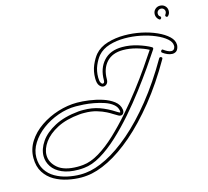

<svg xmlns="http://www.w3.org/2000/svg" viewBox="-148 -1032 1339 1234"><g transform="rotate(-15 521.5 -415.0)"><path d="M245 53Q202 53 155 43Q108 33 68.5 10.5Q29 -12 4 -51Q-21 -90 -21 -147Q-21 -206 11 -256Q43 -306 96.5 -342.5Q150 -379 214 -399Q278 -419 341 -419Q376 -419 420.5 -413Q465 -407 507.5 -393.5Q550 -380 580 -357Q610 -334 615 -300Q617 -286 610.5 -276Q604 -266 593 -266Q585 -266 578 -270Q561 -279 545 -289.5Q529 -300 511 -309Q486 -322 450.5 -332.5Q415 -343 369 -343Q362 -343 354 -343Q346 -343 338 -342Q248 -334 187.5 -302.5Q127 -271 96 -228Q65 -185 65 -143Q65 -94 108.5 -57Q152 -20 240 -20Q248 -20 257.5 -20.5Q267 -21 277 -22Q328 -27 384.5 -61Q441 -95 499 -149.5Q557 -204 613.5 -268.5Q670 -333 721 -399.5Q772 -466 813 -525.5Q854 -585 881 -626Q850 -643 804 -656Q758 -669 714 -669Q643 -669 604.5 -627Q566 -585 566 -514Q566 -495 556.5 -485Q547 -475 534 -475Q520 -475 507.5 -490Q495 -505 495 -539Q495 -587 512 -626Q529 -665 549 -689Q581 -726 634 -742Q687 -758 747 -758Q803 -758 858 -746.5Q913 -735 958.5 -714.5Q1004 -694 1031.5 -668Q1059 -642 1059 -612Q1059 -608 1058.5 -604.5Q1058 -601 1057 -597Q1052 -578 1041 -570.5Q1030 -563 1016 -563Q1000 -563 983 -570.5Q966 -578 953 -588Q949 -591 949 -595Q949 -601 954.5 -605Q960 -609 965 -604Q974 -597 988 -589.5Q1002 -582 1015 -582Q1023 -582 1029 -586.5Q1035 -591 1038 -602Q1039 -604 1039 -607Q1039 -610 1039 -612Q1039 -636 1013 -658.5Q987 -681 943.5 -699.5Q900 -718 848 -728.5Q796 -739 744 -739Q689 -739 641.5 -724.5Q594 -710 565 -677Q546 -655 530.5 -619Q515 -583 515 -539Q515 -516 521 -505Q527 -494 534 -494Q546 -494 546 -514Q546 -592 590 -640.5Q634 -689 714 -689Q765 -689 816.5 -673Q868 -657 900 -638Q909 -633 903 -623Q875 -580 832.5 -519Q790 -458 738.5 -390Q687 -322 629 -255.5Q571 -189 510.5 -133Q450 -77 391 -42Q332 -7 278 -2Q268 -1 258.5 -0.5Q249 0 240 0Q175 0 131.5 -19.5Q88 -39 66.5 -71.5Q45 -104 45 -142Q45 -189 77.5 -236.5Q110 -284 175 -318.5Q240 -353 336 -362Q344 -363 353 -363Q362 -363 369 -363Q427 -363 475 -346Q523 -329 572 -297Q577 -294 582 -291Q587 -288 592 -286Q595 -286 595 -291Q595 -296 595 -297Q591 -323 569 -341Q547 -359 514.5 -370Q482 -381 446.5 -387.5Q411 -394 379.5 -396Q348 -398 328 -398Q268 -398 209 -377Q150 -356 102.5 -320.5Q55 -285 26.5 -239.5Q-2 -194 -2 -146Q-2 -97 20 -62.5Q42 -28 78.5 -7Q115 14 158.5 23.5Q202 33 244 33Q253 33 262 32.5Q271 32 280 31Q343 25 421 -14Q499 -53 584.5 -126.5Q670 -200 757 -308Q844 -416 926 -558Q929 -563 935 -563Q940 -563 944 -558.5Q948 -554 944 -548Q862 -405 773.5 -295.5Q685 -186 598 -111Q511 -36 430 4.5Q349 45 282 51Q273 52 264 52.5Q255 53 245 53ZM990 -799Q971 -815 971 -837Q971 -857 984.5 -870Q998 -883 1017 -883Q1037 -883 1050.5 -870Q1064 -857 1064 -837Q1064 -818 1051 -805Q1048 -802 1044 -802Q1039 -802 1035.5 -807.5Q1032 -813 1037 -819Q1044 -828 1044 -837Q1044 -848 1036.5 -855.5Q1029 -863 1018 -863Q1007 -863 999 -855.5Q991 -848 991 -837Q991 -822 1002 -816Q1006 -813 1006 -808Q1006 -803 1001 -799Q996 -795 990 -799Z"/></g></svg>

Font: Neonderthaw
Style: Regular
Weight: 400
Designer: Robert E. Leuschke
Foundry: Robert E. Leuschke
Version: Version 1.010; ttfautohint (v1.8.3)